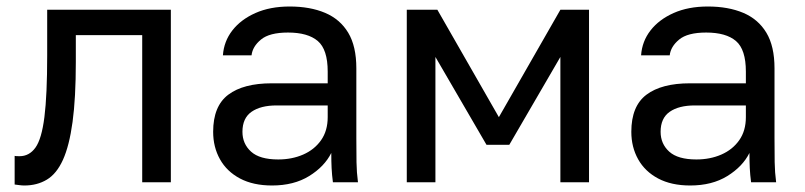

<svg xmlns="http://www.w3.org/2000/svg" viewBox="-20 -560 2475 590"><path d="M55 10Q48 10 40.5 9Q33 8 25 7V-81Q28 -80 40 -80Q70 -80 89 -106.5Q108 -133 116.5 -200.5Q125 -268 125 -390V-530H505V0H417V-452H213V-370Q213 -259 203 -185.5Q193 -112 173.5 -69Q154 -26 124 -8Q94 10 55 10Z M816 10Q758 10 717.5 -11.5Q677 -33 656 -70.5Q635 -108 635 -155Q635 -234 681.5 -269Q728 -304 815 -304H987V-340Q987 -408 956.5 -434Q926 -460 865 -460Q808 -460 782 -438.5Q756 -417 753 -390H665Q668 -433 694 -466.5Q720 -500 765 -520Q810 -540 870 -540Q933 -540 979 -520.5Q1025 -501 1050 -459.5Q1075 -418 1075 -350V-135Q1075 -93 1075.5 -61.5Q1076 -30 1080 0H1003Q1000 -23 999 -43.5Q998 -64 998 -90Q977 -48 930 -19Q883 10 816 10ZM835 -70Q877 -70 911.5 -85Q946 -100 966.5 -129Q987 -158 987 -200V-236H830Q781 -236 753 -216.5Q725 -197 725 -155Q725 -118 751.5 -94Q778 -70 835 -70Z M1230 0V-530H1324L1513 -200L1702 -530H1790V0H1702V-385L1545 -115H1475L1318 -385V0Z M2101 10Q2043 10 2002.5 -11.5Q1962 -33 1941 -70.5Q1920 -108 1920 -155Q1920 -234 1966.5 -269Q2013 -304 2100 -304H2272V-340Q2272 -408 2241.5 -434Q2211 -460 2150 -460Q2093 -460 2067 -438.5Q2041 -417 2038 -390H1950Q1953 -433 1979 -466.5Q2005 -500 2050 -520Q2095 -540 2155 -540Q2218 -540 2264 -520.5Q2310 -501 2335 -459.5Q2360 -418 2360 -350V-135Q2360 -93 2360.5 -61.5Q2361 -30 2365 0H2288Q2285 -23 2284 -43.5Q2283 -64 2283 -90Q2262 -48 2215 -19Q2168 10 2101 10ZM2120 -70Q2162 -70 2196.5 -85Q2231 -100 2251.5 -129Q2272 -158 2272 -200V-236H2115Q2066 -236 2038 -216.5Q2010 -197 2010 -155Q2010 -118 2036.5 -94Q2063 -70 2120 -70Z"/></svg>

Font: Golos Text
Style: Regular
Weight: 400
Designer: A.Korolkova, Vitaly Kuzmin
Foundry: ParaType Ltd
Version: Version 2.004